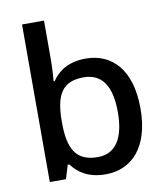

<svg xmlns="http://www.w3.org/2000/svg" viewBox="-85 -831 791 912"><g transform="rotate(-10 310.0 -375.0)"><path d="M189 -577V-760H83V0H161L181 -66H189C219 -25 268 10 351 10C480 10 568 -85 568 -270C568 -454 481 -548 352 -548C269 -548 219 -513 189 -468H184C186 -490 189 -534 189 -577ZM327 -462C415 -462 459 -398 459 -271C459 -146 415 -77 329 -77C221 -77 189 -145 189 -269V-277C190 -402 224 -462 327 -462Z"/></g></svg>

Font: Noto Sans Gunjala Gondi Medium
Style: Regular
Weight: 500
Designer: Ek Type
Foundry: Ek Type
Version: Version 1.004